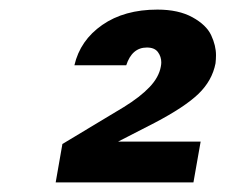

<svg xmlns="http://www.w3.org/2000/svg" viewBox="-20 -732 470 400"><path d="M226 -437H398L383 -352H96L110 -432L238 -509Q272 -530 291.5 -550.5Q311 -571 315 -593Q316 -598 316 -602Q316 -614 309 -623.5Q302 -633 286 -633Q255 -633 243 -596H135Q147 -648 193 -680Q239 -712 308 -712Q352 -712 381 -696Q410 -680 420 -658.5Q430 -637 430 -617Q430 -609 429 -600Q422 -564 393.5 -536.5Q365 -509 302 -476Z"/></svg>

Font: Fz Poppins SemBd
Style: Italic
Weight: 600
Italic angle: -10°
Designer: Ninad Kale (Devanagari), Jonny Pinhorn (Latin)
Foundry: Indian Type Foundry
Version: Vit hóa bi Vntype.Com & FontZin.Com